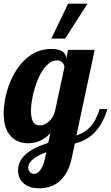

<svg xmlns="http://www.w3.org/2000/svg" viewBox="-33 -770 602 1040"><path d="M335.9 -750H440.9L319.8 -561H245.1ZM98.1 225.6Q82.5 213.4 73.7 195.1Q64.9 176.8 64.9 152.8Q64.9 96.2 118.2 55.7Q158.2 25.9 228 3.9L240.2 -48.8Q189 5.9 120.1 5.9Q63 5.9 27.8 -29.8Q-13.2 -71.8 -13.2 -154.8Q-13.2 -189.9 -6.1 -229Q1 -268.1 14.6 -306.2Q45.9 -392.1 100.1 -444.8Q162.6 -504.9 244.1 -504.9Q284.7 -504.9 304.9 -491Q325.2 -477.1 325.2 -454.1V-448.2L335.9 -500H480L380.9 -36.1Q428.2 -51.8 456.5 -83Q487.3 -116.7 506.8 -179.2H548.8Q522 -90.3 468.8 -42Q429.7 -6.8 372.1 7.8L356.9 80.1Q337.9 175.8 280.8 218.8Q239.3 250 176.8 250Q153.3 250 133.1 243.9Q112.8 237.8 98.1 225.6ZM230.5 -110.8Q256.3 -133.3 265.1 -168.9L315.9 -405.8Q315.9 -410.6 313.7 -417Q311.5 -423.3 307.6 -428.7Q295.9 -442.9 274.9 -442.9Q254.9 -442.9 236.1 -429.7Q217.3 -416.5 200.7 -393.1Q171.4 -350.6 152.3 -282.2Q143.6 -252 139.2 -222.4Q134.8 -192.9 134.8 -168.9Q134.8 -119.1 153.3 -101.6Q159.7 -94.7 167.5 -92.8Q175.3 -90.8 185.1 -90.8Q206.5 -90.8 230.5 -110.8ZM186 149.9Q202.6 128.4 211.9 83L217.8 54.2Q172.4 71.3 149.9 88.9Q120.1 111.3 120.1 139.2Q120.1 152.3 128.4 161.1Q137.7 171.9 153.8 171.9Q169.4 171.9 186 149.9Z"/></svg>

Font: Pattaya
Style: Regular
Weight: 400
Designer: Pablo Impallari / Thai characters Designed by Thanarat Vachiruckul and Suppakit Chalermlarp
Foundry: Pablo Impallari
Version: Version 2.001